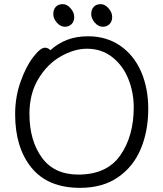

<svg xmlns="http://www.w3.org/2000/svg" viewBox="-20 -888 785 926"><path d="M420 -820Q420 -842 432 -855Q444 -868 466 -868Q486 -868 503.5 -848Q521 -828 521 -806Q521 -785 508.5 -772Q496 -759 476 -759Q454 -759 437 -779Q420 -799 420 -820ZM197 -658Q211 -658 223 -646Q260 -679 304 -696Q348 -713 405 -713Q493 -713 559 -668Q625 -623 660 -543.5Q695 -464 695 -363Q695 -256 659 -170Q623 -84 549 -33Q475 18 366 18Q211 18 132 -79Q53 -176 53 -337Q53 -420 79 -493.5Q105 -567 140 -612.5Q175 -658 197 -658ZM358 -46Q495 -46 560 -138.5Q625 -231 625 -371Q625 -442 599 -507Q573 -572 521.5 -612.5Q470 -653 399 -653Q338 -653 273 -616Q208 -579 165 -507.5Q122 -436 122 -339Q122 -211 181.5 -128.5Q241 -46 358 -46ZM283 -868Q303 -868 320.5 -848Q338 -828 338 -806Q338 -785 325.5 -772Q313 -759 293 -759Q271 -759 254 -779Q237 -799 237 -820Q237 -842 249 -855Q261 -868 283 -868Z"/></svg>

Font: Iansui 0.93
Style: Regular
Weight: 400
Designer: But Ko / Fontworks Inc.
Foundry: zi-hi.com / Fontworks Inc.
Version: Version 0.931